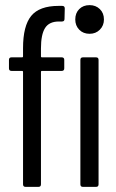

<svg xmlns="http://www.w3.org/2000/svg" viewBox="-20 -730 455 750"><path d="M209 -707H223Q233 -707 233 -697L232 -656Q232 -646 222 -646H210Q172 -646 156 -620.5Q140 -595 140 -541V-510Q140 -506 144 -506H221Q231 -506 231 -496V-463Q231 -453 221 -453H144Q140 -453 140 -449V-10Q140 0 130 0H80Q70 0 70 -10V-449Q70 -453 66 -453H25Q15 -453 15 -463V-496Q15 -506 25 -506H66Q70 -506 70 -510V-542Q70 -629 102 -668Q134 -707 209 -707ZM294 -10V-496Q294 -506 304 -506H355Q365 -506 365 -496V-10Q365 0 355 0H304Q294 0 294 -10ZM274 -654Q274 -679 289.5 -694.5Q305 -710 330 -710Q354 -710 370 -694.5Q386 -679 386 -654Q386 -630 370 -614Q354 -598 330 -598Q305 -598 289.5 -614Q274 -630 274 -654Z"/></svg>

Font: Barlow Condensed
Style: Regular
Weight: 400
Width: 3
Designer: Jeremy Tribby
Foundry: Tribby Type
Version: Version 1.500